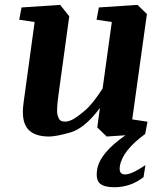

<svg xmlns="http://www.w3.org/2000/svg" viewBox="-20 -561 696 804"><path d="M185.1 10.7Q122.1 10.7 95.2 -22.5Q68.4 -55.7 78.6 -129.9L125 -468.8L60.5 -478.5L70.3 -529.8L231.9 -540.5L270 -492.7L225.1 -165.5Q215.8 -98.6 220.9 -79.8Q226.1 -61 233.2 -56.4Q240.2 -51.8 253.4 -51.8Q266.6 -51.8 283.9 -60.5Q301.3 -69.3 334.7 -97.4Q368.2 -125.5 409.7 -190.4L448.2 -468.8L384.3 -478.5L394 -529.8L555.7 -540.5L595.2 -502.4L533.7 -61L597.7 -51.3L587.9 0Q491.7 70.3 481.9 135.7Q476.6 169.4 503.9 169.4Q531.7 169.4 588.9 130.4L581.1 180.7Q526.9 223.1 458.5 223.1Q417.5 223.1 399.2 208Q380.9 192.9 386.2 152.8Q395 82 505.4 5.4L426.8 10.7L387.2 -27.3L398.4 -108.9Q334.5 -23.4 274.7 -6.3Q214.8 10.7 185.1 10.7Z"/></svg>

Font: NoticiaText-BoldItalic
Style: Bold Italic
Weight: 700
Italic angle: -8°
Designer: JM Sole
Foundry: JM Sole
Version: Version 1.003